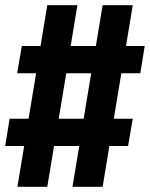

<svg xmlns="http://www.w3.org/2000/svg" viewBox="-34 -737 577 739"><path d="M33 -18 59 -175H-14L3 -280H76L105 -455H32L50 -560H122L148 -717H264L238 -560H335L361 -717H477L451 -560H523L506 -455H433L404 -280H477L459 -175H387L361 -18H245L271 -175H174L148 -18ZM192 -280H288L317 -455H221Z"/></svg>

Font: Iosevka Slab Extrabold Oblique
Style: Regular
Weight: 800
Italic angle: -9°
Monospace: yes
Designer: Belleve Invis
Foundry: Belleve Invis
Version: Version 11.1.1; ttfautohint (v1.8.3)